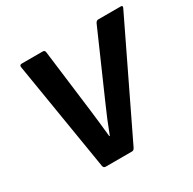

<svg xmlns="http://www.w3.org/2000/svg" viewBox="-146 -807 965 958"><g transform="rotate(-30 336.5 -327.5)"><path d="M199 0Q188 0 185 -12L82 -641Q80 -655 94 -655H215Q226 -655 228 -643L273 -284Q278 -244 282.5 -203.5Q287 -163 291 -123H294Q309 -163 325.5 -203Q342 -243 360 -283L518 -643Q524 -655 535 -655H664Q677 -655 671 -642L367 -12Q361 0 351 0Z"/></g></svg>

Font: Sofia Sans ExtraBold
Style: Italic
Weight: 800
Italic angle: -9°
Designer: Botio Nikoltchev, Ani Petrova
Foundry: lettersoup
Version: Version 4.100; ttfautohint (v1.8.4.7-5d5b)